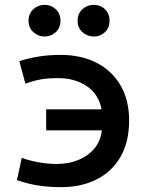

<svg xmlns="http://www.w3.org/2000/svg" viewBox="-20 -762 600 794"><path d="M232 12Q196 12 163 8.5Q130 5 101.5 -2Q73 -9 50 -17L70 -109Q97 -99 136 -91.5Q175 -84 215 -84Q263 -84 303 -100Q343 -116 369.5 -147Q396 -178 401 -223H171V-310H400Q388 -373 338.5 -406Q289 -439 221 -439Q178 -439 148 -433.5Q118 -428 85 -416L60 -509Q96 -521 138.5 -528Q181 -535 231 -535Q315 -535 379 -502.5Q443 -470 478.5 -409Q514 -348 514 -264Q514 -176 479 -114.5Q444 -53 380.5 -20.5Q317 12 232 12ZM368 -611Q341 -611 321 -629Q301 -647 301 -676Q301 -706 321 -724Q341 -742 368 -742Q395 -742 414 -724Q433 -706 433 -676Q433 -647 414 -629Q395 -611 368 -611ZM164 -611Q138 -611 118 -629Q98 -647 98 -676Q98 -706 118 -724Q138 -742 164 -742Q191 -742 210.5 -724Q230 -706 230 -676Q230 -647 210.5 -629Q191 -611 164 -611Z"/></svg>

Font: Ubuntu Sans Mono Medium
Style: Regular
Weight: 500
Monospace: yes
Designer: Dalton Maag Ltd
Foundry: Dalton Maag Ltd
Version: Version 1.006